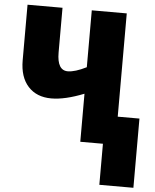

<svg xmlns="http://www.w3.org/2000/svg" viewBox="-61 -765 840 1039"><g transform="rotate(5 359.0 -245.5)"><path d="M585 -714H395V-405Q333 -374 294 -374Q236 -374 236 -471V-714H46V-412Q46 -321 92 -270.5Q138 -220 218 -220Q292 -220 395 -261V0H518V223H703V-153H585Z"/></g></svg>

Font: Noto Sans Display SemiCondensed Black
Style: Regular
Weight: 900
Width: 4
Designer: Monotype Design Team
Foundry: Monotype Imaging Inc.
Version: Version 1.900